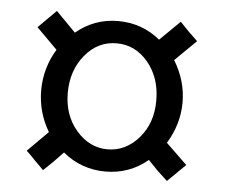

<svg xmlns="http://www.w3.org/2000/svg" viewBox="-40 -595 615 525"><g transform="rotate(5 268.0 -332.5)"><path d="M47 -163 103 -219Q72 -271 72 -331.5Q72 -392 104 -445L47 -502L96 -551L150 -496Q200 -538 265.5 -538Q331 -538 381 -497L436 -551L460 -526L485 -502L427 -445Q460 -391 460 -331.5Q460 -272 427 -218L485 -162L436 -114L408 -140L382 -167Q332 -125 266 -125Q200 -125 149 -167L123 -140L96 -114L72 -138Q60 -151 47 -163ZM266.5 -477Q215 -477 180 -434.5Q145 -392 145 -330.5Q145 -269 181 -227.5Q217 -186 266.5 -186Q316 -186 352 -227Q388 -268 388 -330.5Q388 -393 353 -435Q318 -477 266.5 -477Z"/></g></svg>

Font: Rosario
Style: Regular
Weight: 400
Designer: Hector Gatti
Foundry: Omnibus-Type
Version: Version 1.002